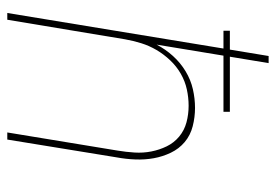

<svg xmlns="http://www.w3.org/2000/svg" viewBox="-138 -638 775 540"><g transform="rotate(90 250.0 -367.5)"><path d="M16 0 116 -608H66V-626H119L137 -735H157L139 -626H294V-608H136L105 -420Q118 -445 137 -466Q156 -487 180 -501.5Q204 -516 230.5 -522Q257 -528 283 -528Q309 -528 334.5 -521.5Q360 -515 379 -499Q398 -483 409 -460Q420 -437 424.5 -412Q429 -387 428 -360.5Q427 -334 422 -307L372 0H352L403 -310Q407 -334 408.5 -358Q410 -382 405.5 -405Q401 -428 391 -448.5Q381 -469 363.5 -483.5Q346 -498 323.5 -504Q301 -510 277 -510Q254 -510 231 -505Q208 -500 187 -488Q166 -476 149 -458Q132 -440 120 -419.5Q108 -399 101 -376.5Q94 -354 90 -331L35 0Z"/></g></svg>

Font: Iosevka SS04 Thin Oblique
Style: Regular
Weight: 100
Italic angle: -9°
Monospace: yes
Designer: Belleve Invis
Foundry: Belleve Invis
Version: Version 19.0.0; ttfautohint (v1.8.4)